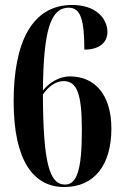

<svg xmlns="http://www.w3.org/2000/svg" viewBox="-20 -744 496 774"><path d="M239 10C359 10 429 -77 429 -226C429 -360 364 -436 262 -436C215 -436 175 -407 153 -379C155 -628 186 -713 257 -713C304 -713 320 -667 320 -544C381 -544 413 -573 413 -615C413 -669 367 -724 271 -724C108 -724 35 -572 35 -335C35 -96 115 10 239 10ZM242 0C178 0 154 -92 153 -363C174 -393 202 -417 236 -417C290 -417 310 -367 310 -220C310 -55 289 0 242 0Z"/></svg>

Font: Noto Serif Display ExtraCondensed
Style: Bold
Weight: 700
Width: 2
Designer: Monotype Design Team
Foundry: Monotype Imaging Inc.
Version: Version 2.009